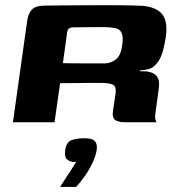

<svg xmlns="http://www.w3.org/2000/svg" viewBox="-20 -482 712 757"><path d="M347 -155Q347 -155 327.5 -155Q308 -155 278 -154.5Q248 -154 217 -154L195 0H31L87 -399Q91 -428 105.5 -444Q120 -460 160 -460Q175 -460 205.5 -460.5Q236 -461 274.5 -461Q313 -461 355 -461.5Q397 -462 435 -461.5Q473 -461 502 -460.5Q531 -460 543 -459Q596 -454 619 -426.5Q642 -399 634 -337Q625 -281 613 -255.5Q601 -230 581 -216Q573 -211 560 -208Q547 -205 533 -205L532 -201Q539 -201 547.5 -201Q556 -201 562 -200Q587 -195 596.5 -183.5Q606 -172 607 -156.5Q608 -141 605 -125L593 -37Q590 -18 593 -9.5Q596 -1 597 0H474Q449 0 435.5 -8Q422 -16 425 -42L435 -108Q440 -139 427 -147Q414 -155 380 -155ZM228 -233Q238 -233 260.5 -232.5Q283 -232 309.5 -232Q336 -232 359 -232Q382 -232 392 -232Q416 -232 436.5 -247.5Q457 -263 462 -306Q467 -336 459 -353Q451 -370 428 -372Q414 -375 390.5 -375Q367 -375 341.5 -375Q316 -375 295 -374.5Q274 -374 264 -374Q262 -374 254.5 -371Q247 -368 245 -356ZM217 255Q230 234 240 219Q250 204 259.5 189.5Q269 175 280 157Q277 157 272.5 156.5Q268 156 265 156Q252 154 243 145Q234 136 237 111Q241 79 261 71Q281 63 314 63Q328 63 339.5 66Q351 69 357.5 79.5Q364 90 361 111Q357 134 344.5 160.5Q332 187 315 211.5Q298 236 280 255Z"/></svg>

Font: Genos
Style: Bold Italic
Weight: 700
Italic angle: -8°
Version: Version 1.010